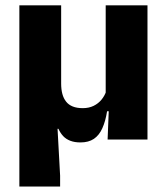

<svg xmlns="http://www.w3.org/2000/svg" viewBox="-20 -511 611 703"><path d="M520 -491.4V0H374L379 -126L367 -137.2V-491.4ZM203.9 -205Q203.9 -183.9 208.3 -167.3Q212.7 -150.7 222 -139Q231.2 -127.2 246.4 -121.1Q261.6 -115 283.1 -115Q305.6 -115 322.9 -123.5Q340.2 -132 351.9 -146.4Q363.6 -160.8 369.3 -178.2L397.1 -103.6H372.1Q366.2 -66.7 354.6 -41.2Q343.1 -15.7 323.8 -2.6Q304.4 10.5 274.6 10.5Q253.3 10.5 237.6 4.5Q221.9 -1.5 211.5 -12.5Q201.1 -23.6 194 -39.3H190.7L200.1 132.1V172H50.9V-491.4H203.9Z"/></svg>

Font: Anek Bangla Medium
Style: Regular
Weight: 500
Designer: Sulekha Rajkumar (Bangla), Yesha Goshar (Latin)
Foundry: Ek Type
Version: Version 1.003